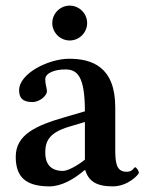

<svg xmlns="http://www.w3.org/2000/svg" viewBox="-20 -653 516 683"><path d="M281 -48H283C295 -10 321 10 381 10C436 10 474 -33 474 -38C474 -45 465 -58 461 -58C455 -58 454 -42 430 -42C391 -42 390 -80 390 -126V-271C390 -415 308 -444 226 -444C153 -444 48 -392 48 -332C48 -306 59 -290 95 -290C123 -290 147 -314 147 -328C147 -340 141 -351 141 -371C141 -393 174 -406 212 -406C254 -406 282 -384 282 -257L210 -236C107 -206 36 -174 36 -95C36 -26 69 10 156 10C198 10 243 -15 281 -48ZM282 -85C257 -65 222 -45 204 -45C156 -45 141 -75 141 -110C141 -151 155 -181 225 -202L282 -219ZM166 -571C166 -537 194 -509 228 -509C262 -509 290 -537 290 -571C290 -605 262 -633 228 -633C194 -633 166 -605 166 -571Z"/></svg>

Font: Libertinus Serif Semibold
Style: Regular
Weight: 600
Designer: Philipp H. Poll, Khaled Hosny
Foundry: Caleb Maclennan
Version: Version 7.050;RELEASE